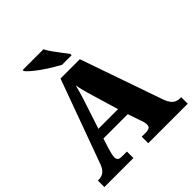

<svg xmlns="http://www.w3.org/2000/svg" viewBox="-242 -1102 1272 1272"><g transform="rotate(-45 394.0 -465.5)"><path d="M7 0V-61H14Q31 -61 46 -66.5Q61 -72 74 -87Q87 -102 97 -130L310 -714H491L695 -128Q704 -105 716 -90Q728 -75 743.5 -68Q759 -61 777 -61H788V0H418V-61H458Q474 -61 487 -67Q500 -73 500 -92Q500 -102 498 -111.5Q496 -121 493.5 -129Q491 -137 489 -141L458 -232H230L207 -160Q205 -152 201.5 -140Q198 -128 195.5 -115.5Q193 -103 193 -93Q193 -78 201 -69.5Q209 -61 230 -61H279V0ZM252 -301H436L379 -492Q374 -510 368.5 -528.5Q363 -547 358 -567.5Q353 -588 349 -610Q344 -589 338 -568.5Q332 -548 326.5 -529Q321 -510 315 -493ZM381 -771Q355 -785 323 -804.5Q291 -824 260 -846Q229 -868 205.5 -888Q182 -908 173 -921V-931H367Q378 -909 397 -882Q416 -855 436.5 -829Q457 -803 471 -784V-771Z"/></g></svg>

Font: Noto Serif Bengali Black
Style: Regular
Weight: 900
Version: Version 2.003